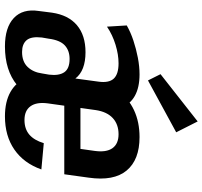

<svg xmlns="http://www.w3.org/2000/svg" viewBox="-42 -788 839 796"><g transform="rotate(90 378.0 -390.5)"><path d="M173 9Q94 9 55 -28Q16 -65 26 -131L33 -186Q43 -254 85 -289.5Q127 -325 197 -325Q235 -325 262.5 -314.5Q290 -304 306 -283L319 -379Q325 -422 306.5 -442Q288 -462 243 -462Q207 -462 166 -449.5Q125 -437 91 -414L86 -496Q114 -512 148.5 -523.5Q183 -535 219.5 -542Q256 -549 289 -549Q343 -549 378 -529.5Q413 -510 427 -471.5Q441 -433 433 -375L406 -185Q394 -91 333 -41Q272 9 173 9ZM196 -62Q236 -62 258 -85Q280 -108 285 -145L290 -174Q295 -215 280 -237Q265 -259 225 -259Q190 -259 168.5 -239Q147 -219 141 -173L136 -144Q131 -100 147 -81Q163 -62 196 -62ZM463 9Q402 9 361.5 -14Q321 -37 303.5 -80.5Q286 -124 295 -185L318 -355Q327 -417 357.5 -460Q388 -503 437 -526Q486 -549 549 -549Q643 -549 687.5 -495.5Q732 -442 717 -338L703 -237H398L408 -304H619L593 -270L606 -362Q613 -411 595 -436.5Q577 -462 537 -462Q496 -462 470 -438Q444 -414 437 -368L409 -168Q403 -122 421 -97Q439 -72 478 -72Q515 -72 538.5 -92Q562 -112 574 -152L683 -142Q657 -69 600.5 -30Q544 9 463 9ZM529 -701 314 -584 288 -636 484 -790Z"/></g></svg>

Font: Pathway Extreme Condensed SemiBold
Style: Italic
Weight: 600
Width: 3
Italic angle: -8°
Version: Version 1.001;gftools[0.9.26]